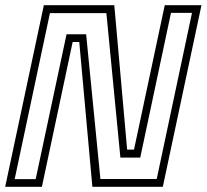

<svg xmlns="http://www.w3.org/2000/svg" viewBox="-32 -720 796 740"><path d="M24.5 -29.5H105.5L224.5 -588H300L355 -30H572L708 -670.5H627L508.5 -112.5H432L378 -669.5H160.5ZM-12 0 137 -700H408.5L458 -143.5H484.5L603 -700H744.5L595.5 0H324L273.5 -558H248L129.5 0Z"/></svg>

Font: Tourney Thin Light
Style: Italic
Weight: 300
Italic angle: -12°
Version: Version 1.015